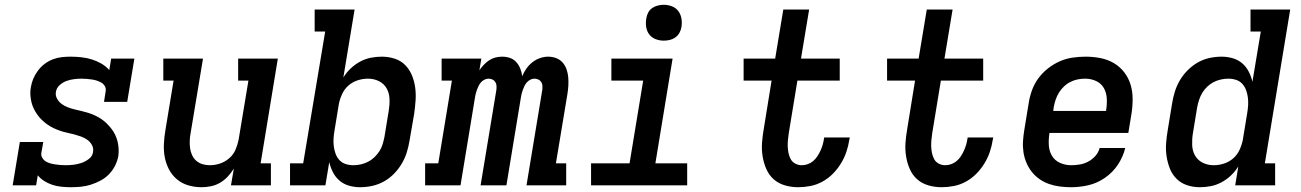

<svg xmlns="http://www.w3.org/2000/svg" viewBox="-20 -775 5440 803"><path d="M276 8Q257 8 237 6Q217 4 199 -2Q181 -8 165 -18Q149 -28 138 -42L131 0H33L63 -181H161L153 -136Q151 -125 156.5 -115.5Q162 -106 170.5 -100.5Q179 -95 189.5 -92Q200 -89 210.5 -87.5Q221 -86 232 -85Q243 -84 254 -84Q271 -84 287.5 -86Q304 -88 320.5 -93.5Q337 -99 352 -110.5Q367 -122 369 -139Q372 -155 364.5 -168.5Q357 -182 345 -190.5Q333 -199 319 -204Q305 -209 290 -213Q275 -217 260.5 -220Q246 -223 231.5 -228Q217 -233 203.5 -239.5Q190 -246 178 -254.5Q166 -263 155.5 -273Q145 -283 136.5 -295Q128 -307 121.5 -320Q115 -333 111.5 -348Q108 -363 107 -378.5Q106 -394 109 -410Q112 -429 119.5 -446.5Q127 -464 139 -480Q151 -496 167 -508Q183 -520 201.5 -527Q220 -534 238.5 -536Q257 -538 275 -538Q298 -538 320.5 -535.5Q343 -533 364 -526.5Q385 -520 404 -509Q423 -498 437 -482L445 -530H542L512 -349H415L422 -394Q424 -405 418.5 -414.5Q413 -424 404.5 -429Q396 -434 386 -437.5Q376 -441 365 -442.5Q354 -444 343.5 -445Q333 -446 322 -446Q306 -446 290 -444Q274 -442 258.5 -436.5Q243 -431 230 -419.5Q217 -408 214 -392Q211 -376 218.5 -362.5Q226 -349 237.5 -340.5Q249 -332 263 -326.5Q277 -321 292 -317.5Q307 -314 321.5 -310.5Q336 -307 350.5 -302.5Q365 -298 378.5 -291.5Q392 -285 404 -277Q416 -269 426.5 -258.5Q437 -248 446 -236.5Q455 -225 461.5 -211.5Q468 -198 471.5 -184Q475 -170 476 -154Q477 -138 475 -123Q471 -101 461 -81.5Q451 -62 435.5 -46Q420 -30 400 -19.5Q380 -9 359.5 -2.5Q339 4 318 6Q297 8 276 8Z M823 8Q794 8 767 0Q740 -8 719.5 -25.5Q699 -43 686.5 -67Q674 -91 669 -118Q664 -145 665.5 -174Q667 -203 672 -232L706 -438H663V-530H829L777 -217Q774 -201 773.5 -185.5Q773 -170 775 -155Q777 -140 783.5 -126Q790 -112 801 -102.5Q812 -93 826.5 -88.5Q841 -84 857 -84Q879 -84 900 -91Q921 -98 938.5 -113Q956 -128 965 -149Q974 -170 978 -191L1019 -438H976V-530H1142L1070 -92H1113V0H946L958 -70Q947 -52 932.5 -36.5Q918 -21 900 -10.5Q882 0 862 4Q842 8 823 8Z M1486 8Q1462 8 1439.5 1.5Q1417 -5 1400 -19.5Q1383 -34 1372.5 -54.5Q1362 -75 1357 -97L1341 0H1193V-92H1248L1340 -643H1296V-735H1463L1416 -451Q1429 -472 1447 -489Q1465 -506 1486.5 -517.5Q1508 -529 1531 -533.5Q1554 -538 1577 -538Q1605 -538 1631 -529.5Q1657 -521 1675 -502.5Q1693 -484 1703 -459.5Q1713 -435 1716.5 -408.5Q1720 -382 1718 -354Q1716 -326 1712 -298L1693 -188Q1689 -163 1681.5 -138.5Q1674 -114 1660.5 -91Q1647 -68 1628 -48.5Q1609 -29 1585.5 -16Q1562 -3 1536.5 2.5Q1511 8 1486 8ZM1458 -84Q1473 -84 1489 -87.5Q1505 -91 1519.5 -98.5Q1534 -106 1546 -117.5Q1558 -129 1567 -143Q1576 -157 1580.5 -172.5Q1585 -188 1588 -203L1606 -313Q1610 -337 1609 -361.5Q1608 -386 1597 -405.5Q1586 -425 1565 -435.5Q1544 -446 1519 -446Q1519 -446 1519 -446Q1519 -446 1519 -446Q1497 -446 1475.5 -439Q1454 -432 1437 -417Q1420 -402 1410.5 -381Q1401 -360 1397 -339L1379 -229Q1376 -212 1375 -195.5Q1374 -179 1376 -163Q1378 -147 1383.5 -132Q1389 -117 1399.5 -105.5Q1410 -94 1425.5 -89Q1441 -84 1458 -84Z M1758 0V-92H1813L1870 -438H1827V-530H1993L1985 -481Q1993 -493 2003.5 -504Q2014 -515 2026 -523Q2038 -531 2052 -534.5Q2066 -538 2080 -538Q2080 -538 2080 -538Q2080 -538 2080 -538Q2098 -538 2113.5 -532.5Q2129 -527 2139.5 -515Q2150 -503 2156 -488Q2162 -473 2164 -456Q2171 -473 2181.5 -488Q2192 -503 2206.5 -514.5Q2221 -526 2238.5 -532Q2256 -538 2272 -538Q2290 -538 2306 -532Q2322 -526 2333 -513.5Q2344 -501 2349.5 -485Q2355 -469 2356.5 -452Q2358 -435 2357 -417Q2356 -399 2353 -381L2305 -92H2348V0H2182L2248 -399Q2249 -408 2248.5 -416.5Q2248 -425 2243.5 -432Q2239 -439 2231.5 -442.5Q2224 -446 2215 -446Q2206 -446 2197.5 -441.5Q2189 -437 2183 -430Q2177 -423 2173 -414.5Q2169 -406 2166 -397.5Q2163 -389 2161 -380.5Q2159 -372 2158 -364L2098 0H1990L2056 -399Q2057 -408 2056.5 -416.5Q2056 -425 2051.5 -432Q2047 -439 2039.5 -442.5Q2032 -446 2023 -446Q2014 -446 2005.5 -441.5Q1997 -437 1991 -430Q1985 -423 1981 -414.5Q1977 -406 1974 -397.5Q1971 -389 1969 -380.5Q1967 -372 1966 -364L1906 0Z M2452 0V-92H2613L2670 -438H2537V-530H2793L2721 -92H2854V0ZM2756 -605Q2738 -605 2721.5 -611.5Q2705 -618 2695 -631.5Q2685 -645 2682.5 -662.5Q2680 -680 2683 -698Q2685 -711 2691 -722.5Q2697 -734 2708 -741.5Q2719 -749 2731.5 -752Q2744 -755 2756 -755Q2774 -755 2790.5 -748.5Q2807 -742 2817 -728.5Q2827 -715 2830 -697.5Q2833 -680 2830 -662Q2828 -649 2821.5 -637.5Q2815 -626 2804.5 -618.5Q2794 -611 2781.5 -608Q2769 -605 2756 -605Z M3318 8Q3289 8 3262 0Q3235 -8 3215.5 -25.5Q3196 -43 3185 -68Q3174 -93 3169.5 -121Q3165 -149 3167 -177.5Q3169 -206 3174 -234L3207 -438H3090V-530H3222L3256 -735H3364L3330 -530H3492V-438H3315L3279 -219Q3277 -205 3275.5 -190.5Q3274 -176 3274.5 -162Q3275 -148 3278 -134Q3281 -120 3287.5 -108.5Q3294 -97 3306.5 -90.5Q3319 -84 3333 -84Q3346 -84 3358.5 -88.5Q3371 -93 3381 -101.5Q3391 -110 3398.5 -121.5Q3406 -133 3411.5 -145Q3417 -157 3420.5 -169Q3424 -181 3426 -194Q3426 -195 3426.5 -196.5Q3427 -198 3427 -200H3534Q3533 -197 3533 -194.5Q3533 -192 3532 -190Q3528 -164 3519.5 -139Q3511 -114 3496.5 -90.5Q3482 -67 3462.5 -47.5Q3443 -28 3419 -15Q3395 -2 3369 3Q3343 8 3318 8Z M3918 8Q3889 8 3862 0Q3835 -8 3815.5 -25.5Q3796 -43 3785 -68Q3774 -93 3769.5 -121Q3765 -149 3767 -177.5Q3769 -206 3774 -234L3807 -438H3690V-530H3822L3856 -735H3964L3930 -530H4092V-438H3915L3879 -219Q3877 -205 3875.5 -190.5Q3874 -176 3874.5 -162Q3875 -148 3878 -134Q3881 -120 3887.5 -108.5Q3894 -97 3906.5 -90.5Q3919 -84 3933 -84Q3946 -84 3958.5 -88.5Q3971 -93 3981 -101.5Q3991 -110 3998.5 -121.5Q4006 -133 4011.5 -145Q4017 -157 4020.5 -169Q4024 -181 4026 -194Q4026 -195 4026.5 -196.5Q4027 -198 4027 -200H4134Q4133 -197 4133 -194.5Q4133 -192 4132 -190Q4128 -164 4119.5 -139Q4111 -114 4096.5 -90.5Q4082 -67 4062.5 -47.5Q4043 -28 4019 -15Q3995 -2 3969 3Q3943 8 3918 8Z M4460 8Q4436 8 4412.5 5Q4389 2 4367.5 -5.5Q4346 -13 4327.5 -26Q4309 -39 4295.5 -56Q4282 -73 4273 -94Q4264 -115 4260.5 -138Q4257 -161 4258.5 -184.5Q4260 -208 4264 -232L4282 -342Q4286 -369 4295.5 -396Q4305 -423 4322 -446.5Q4339 -470 4362.5 -488.5Q4386 -507 4412 -518.5Q4438 -530 4466 -534Q4494 -538 4521 -538Q4552 -538 4582.5 -532Q4613 -526 4638.5 -511Q4664 -496 4682 -472.5Q4700 -449 4708.5 -420.5Q4717 -392 4717 -360.5Q4717 -329 4712 -298L4699 -219H4369V-217Q4365 -192 4366.5 -167.5Q4368 -143 4379.5 -123.5Q4391 -104 4413 -94Q4435 -84 4460 -84Q4477 -84 4495.5 -87Q4514 -90 4531 -99Q4548 -108 4561 -122.5Q4574 -137 4579 -156H4686Q4677 -119 4655.5 -86.5Q4634 -54 4601.5 -31.5Q4569 -9 4532.5 -0.5Q4496 8 4460 8ZM4385 -311H4606V-313Q4610 -337 4609 -361.5Q4608 -386 4597 -406Q4586 -426 4564.5 -436Q4543 -446 4519 -446Q4503 -446 4487.5 -443Q4472 -440 4457 -432.5Q4442 -425 4429.5 -413Q4417 -401 4408.5 -387Q4400 -373 4395 -358Q4390 -343 4387 -327Z M4998 8Q4970 8 4944.5 -0.5Q4919 -9 4900.5 -27.5Q4882 -46 4872.5 -70.5Q4863 -95 4859 -121.5Q4855 -148 4857 -176Q4859 -204 4864 -232L4882 -342Q4886 -367 4893.5 -391.5Q4901 -416 4914.5 -439Q4928 -462 4947.5 -481.5Q4967 -501 4990 -514Q5013 -527 5038.5 -532.5Q5064 -538 5089 -538Q5113 -538 5135.5 -531.5Q5158 -525 5175 -510.5Q5192 -496 5202.5 -475.5Q5213 -455 5218 -433L5253 -643H5210V-735H5376L5270 -92H5313V0H5146L5159 -79Q5146 -58 5128 -41Q5110 -24 5088.5 -12.5Q5067 -1 5044 3.5Q5021 8 4998 8ZM5056 -84Q5078 -84 5099.5 -91Q5121 -98 5138 -113Q5155 -128 5164.5 -149Q5174 -170 5178 -191L5196 -301Q5199 -318 5200 -334.5Q5201 -351 5199 -367Q5197 -383 5191.5 -398Q5186 -413 5175.5 -424.5Q5165 -436 5149.5 -441Q5134 -446 5117 -446Q5102 -446 5086 -442.5Q5070 -439 5055.5 -431.5Q5041 -424 5029 -412.5Q5017 -401 5008.5 -387Q5000 -373 4995 -357.5Q4990 -342 4987 -327L4969 -217Q4965 -193 4966 -168.5Q4967 -144 4978 -124.5Q4989 -105 5010 -94.5Q5031 -84 5056 -84Q5056 -84 5056 -84Q5056 -84 5056 -84Z"/></svg>

Font: Iosevka Slab SmBdExObl
Style: Regular
Weight: 600
Width: 7
Italic angle: -9°
Monospace: yes
Designer: Belleve Invis
Foundry: Belleve Invis
Version: Version 11.1.0; ttfautohint (v1.8.3)